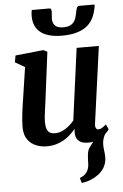

<svg xmlns="http://www.w3.org/2000/svg" viewBox="-67 -860 738 1153"><g transform="rotate(-5 302.0 -283.5)"><path d="M378.5 247.5 369 217Q391.5 208 403.2 196.2Q415 184.5 421 168Q427 152.5 427 132.5Q427 112.5 429 90.5Q430 55 447.8 33.2Q465.5 11.5 479 -6.5L555 -49Q540 -30.5 533 -10.2Q526 10 526.5 34Q526.5 48 529.2 67.5Q532 87 532 105Q532 136 518.8 161.8Q505.5 187.5 480 207Q459 223 433.8 233.2Q408.5 243.5 378.5 247.5ZM188.5 10Q156.5 10 125.8 -1.8Q95 -13.5 74.2 -41.2Q53.5 -69 53 -117.5Q53 -135 54.5 -155.8Q56 -176.5 58.8 -199.8Q61.5 -223 65 -246.8Q68.5 -270.5 72 -293L99.5 -475.5L41 -509.5L48.5 -550L217.5 -567.5L241 -556L207 -289Q204.5 -267.5 201.5 -246.2Q198.5 -225 195.8 -205Q193 -185 191.2 -167.8Q189.5 -150.5 189.5 -137.5Q189.5 -109.5 195.8 -93.5Q202 -77.5 214.2 -70.8Q226.5 -64 244.5 -64Q266.5 -64 288 -73.5Q309.5 -83 327.8 -98.2Q346 -113.5 360 -130.5L418 -563.5H552L488.5 -101.5Q486 -82 491.2 -73.2Q496.5 -64.5 506.5 -64.5Q515.5 -64.5 525.2 -70Q535 -75.5 553.5 -90L567 -59.5Q562.5 -51.5 545.5 -34.8Q528.5 -18 501.2 -4.2Q474 9.5 439 9.5Q402 9.5 383.5 -5.5Q365 -20.5 362.5 -46.5Q362 -49 362 -52.5Q362 -56 362 -60.2Q362 -64.5 362.5 -69Q363 -73.5 363.5 -77.5L362 -78.5Q348.5 -62.5 331.8 -46.8Q315 -31 293.8 -18.2Q272.5 -5.5 246.2 2.2Q220 10 188.5 10ZM276 -813.5Q283.5 -813.5 285.8 -807.8Q288 -802 288 -793.5Q288 -783 286.5 -771.5Q285 -760 285 -750Q285 -725 299.8 -709.2Q314.5 -693.5 348 -693.5Q383.5 -693.5 400.8 -706.8Q418 -720 424.5 -740Q431 -760 434.5 -780Q436.5 -792 441 -802.8Q445.5 -813.5 455.5 -813.5H547.5Q547.5 -810 547.5 -806.5Q547.5 -803 546.5 -798.5Q533 -716.5 481 -680.2Q429 -644 336.5 -644Q284.5 -644 246.2 -657.8Q208 -671.5 186.8 -701.2Q165.5 -731 165.5 -778Q165.5 -786.5 166.5 -795.5Q167.5 -804.5 169.5 -813.5Z"/></g></svg>

Font: Merriweather
Style: Bold Italic
Weight: 700
Italic angle: -7.8°
Version: Version 2.101